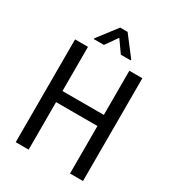

<svg xmlns="http://www.w3.org/2000/svg" viewBox="-213 -1029 1045 1150"><g transform="rotate(30 310.0 -453.5)"><path d="M542 0H452.1V-328.6H166V0H76.7V-710.9H166V-405.3H452.1V-710.9H542ZM429.2 -773.4V-768.6H359.9L301.3 -851.6L242.7 -768.6H173.3V-774.4L275.4 -907.2H326.7Z"/></g></svg>

Font: MAUL Condensed
Style: Condensed Regular
Weight: 400
Designer: MAUL
Version: Version 1.0; 2020; ttfautohint (v1.8.3)